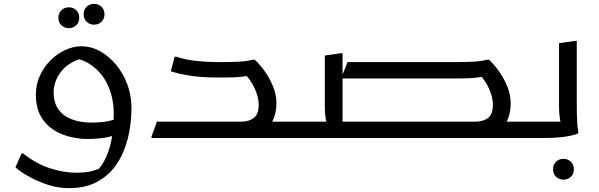

<svg xmlns="http://www.w3.org/2000/svg" viewBox="-20 -716 3108 996"><path d="M338 260Q283 260 233 244Q183 228 144 207.5Q105 187 82.5 170Q60 153 60 152L92 80H100Q168 134 239.5 157Q311 180 374 180Q423 180 455 172Q487 164 518 148L472 184Q512 143 533 93.5Q554 44 562 -12.5Q570 -69 570 -132Q570 -174 559 -218.5Q548 -263 524 -303Q500 -343 461 -373Q422 -403 365 -416L423 -418Q337 -397 297.5 -345.5Q258 -294 258 -236Q258 -186 281.5 -151Q305 -116 350 -98Q395 -80 459 -80Q488 -80 520 -84Q552 -88 585 -100L577 -15Q541 -3 504.5 1Q468 5 439 5Q365 5 302.5 -19.5Q240 -44 203 -95Q166 -146 166 -224Q166 -277 186.5 -322.5Q207 -368 241.5 -402.5Q276 -437 318 -456.5Q360 -476 402 -476Q452 -476 498.5 -450.5Q545 -425 582 -380.5Q619 -336 640.5 -278.5Q662 -221 662 -156Q662 -76 644 -1.5Q626 73 587.5 132Q549 191 487 225.5Q425 260 338 260ZM468 -588Q445 -588 429.5 -603Q414 -618 414 -642Q414 -666 429.5 -681Q445 -696 468 -696Q491 -696 506.5 -681Q522 -666 522 -642Q522 -618 506.5 -603Q491 -588 468 -588ZM337 -570Q314 -570 298.5 -585Q283 -600 283 -624Q283 -648 298.5 -663Q314 -678 337 -678Q360 -678 375.5 -663Q391 -648 391 -624Q391 -600 375.5 -585Q360 -570 337 -570Z M1132 0V-85H1538V-20L1518 0ZM766 -8 794 -85H1233Q1271 -85 1296.5 -104Q1322 -123 1322 -173Q1322 -211 1301 -258Q1280 -305 1240 -342L1289 -327Q1259 -321 1238.5 -318.5Q1218 -316 1196 -315Q1174 -314 1138 -314H1102Q1062 -314 1022 -317Q982 -320 943.5 -327Q905 -334 866 -346L886 -422H894Q941 -406 998 -400Q1055 -394 1106 -394H1138Q1177 -394 1218.5 -396Q1260 -398 1290 -406H1302Q1327 -383 1352.5 -347.5Q1378 -312 1396 -269Q1414 -226 1414 -179Q1414 -127 1392.5 -86Q1371 -45 1327 -22L1283 -7Q1267 -3 1249.5 -1.5Q1232 0 1212 0H766Z M2346 0V-85H2752V-20L2732 0ZM1721 -85H2448Q2486 -85 2511.5 -104Q2537 -123 2537 -173Q2537 -211 2516 -258Q2495 -305 2455 -342L2504 -322Q2474 -316 2453.5 -313.5Q2433 -311 2411 -310Q2389 -309 2353 -309H1749L1783 -394H2353Q2392 -394 2433.5 -396Q2475 -398 2505 -406H2517Q2542 -383 2567.5 -347.5Q2593 -312 2611 -269Q2629 -226 2629 -179Q2629 -141 2618.5 -109Q2608 -77 2586 -52L2550 -26Q2527 -13 2496 -6.5Q2465 0 2427 0H1721ZM1538 -85H1711L1677 -64Q1673 -78 1669 -103.5Q1665 -129 1665 -160V-428L1749 -440H1757V-42L1719 -85H1905V-20L1885 0H1518V-65Z M2732 0V-65L2752 -85H2926L2892 -64Q2888 -78 2884 -103.5Q2880 -129 2880 -160V-492L2964 -504H2972V-172Q2972 -152 2972.5 -126Q2973 -100 2974.5 -75Q2976 -50 2980 -32V-24Q2950 -12 2904.5 -6Q2859 0 2796 0ZM2849 162Q2849 138 2864.5 123Q2880 108 2903 108Q2926 108 2941.5 123Q2957 138 2957 162Q2957 186 2941.5 201Q2926 216 2903 216Q2880 216 2864.5 201Q2849 186 2849 162Z"/></svg>

Font: Kufam
Style: Regular
Weight: 400
Designer: Wael Morcos, Artur Schmal
Foundry: Original Type
Version: Version 1.301; ttfautohint (v1.8.3)